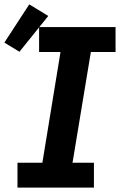

<svg xmlns="http://www.w3.org/2000/svg" viewBox="-50 -859 570 879"><path d="M30 0V-114H144L227 -621H129V-735H479V-621H366L282 -114H380V0ZM39 -622 -30 -664 84 -839 171 -786Z"/></svg>

Font: Iosevka Curly Slab HvObl
Style: Regular
Weight: 900
Italic angle: -9°
Monospace: yes
Designer: Belleve Invis
Foundry: Belleve Invis
Version: Version 11.1.0; ttfautohint (v1.8.3)